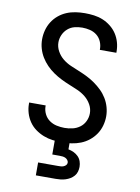

<svg xmlns="http://www.w3.org/2000/svg" viewBox="-102 -811 804 1099"><g transform="rotate(10 300.0 -261.5)"><path d="M299 8Q272 8 244.5 4.5Q217 1 191.5 -9Q166 -19 144 -35Q122 -51 106.5 -73.5Q91 -96 83 -122.5Q75 -149 75 -176V-184H171V-179Q171 -156 181.5 -134.5Q192 -113 211 -99.5Q230 -86 253 -81Q276 -76 299 -76Q323 -76 346 -81.5Q369 -87 388 -101Q407 -115 417.5 -137Q428 -159 428 -183Q428 -210 414.5 -234Q401 -258 380 -275Q359 -292 334 -303Q309 -314 284 -324Q259 -334 235 -346Q211 -358 188.5 -373.5Q166 -389 147 -408.5Q128 -428 114 -451Q100 -474 92.5 -500Q85 -526 85 -553Q85 -580 92 -606.5Q99 -633 113.5 -656Q128 -679 149 -696.5Q170 -714 195 -724.5Q220 -735 247 -739Q274 -743 301 -743Q328 -743 354.5 -739.5Q381 -736 405.5 -726Q430 -716 451.5 -699Q473 -682 487.5 -660Q502 -638 509.5 -612Q517 -586 517 -559V-551H421V-556Q421 -578 412 -599Q403 -620 385.5 -634Q368 -648 345.5 -653.5Q323 -659 301 -659Q278 -659 256 -653.5Q234 -648 216.5 -633Q199 -618 189.5 -596.5Q180 -575 180 -553Q180 -526 193.5 -501.5Q207 -477 228 -460Q249 -443 274 -432Q299 -421 324 -411Q349 -401 373 -389Q397 -377 419 -361.5Q441 -346 460.5 -327Q480 -308 494 -285Q508 -262 515.5 -235.5Q523 -209 523 -182Q523 -155 515.5 -128Q508 -101 492.5 -78Q477 -55 455 -37.5Q433 -20 407.5 -10Q382 0 354.5 4Q327 8 299 8ZM185 220V145H300Q308 145 316.5 144.5Q325 144 332.5 141Q340 138 346 132Q352 126 352 117Q352 109 346.5 102Q341 95 333.5 91.5Q326 88 317.5 87Q309 86 300 86H257V-76H343V41Q359 44 374 51Q389 58 400.5 69.5Q412 81 417.5 96.5Q423 112 423 129Q423 143 419 157Q415 171 405.5 182Q396 193 383.5 200.5Q371 208 357 212.5Q343 217 328.5 218.5Q314 220 300 220Z"/></g></svg>

Font: Iosevka Medium Extended
Style: Regular
Weight: 500
Width: 7
Monospace: yes
Designer: Belleve Invis
Foundry: Belleve Invis
Version: Version 32.5.0; ttfautohint (v1.8.4)